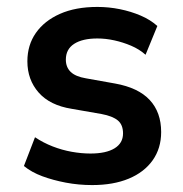

<svg xmlns="http://www.w3.org/2000/svg" viewBox="-20 -524 528 554"><path d="M246 10Q207 10 170 3Q133 -4 102 -15.5Q71 -27 49 -45L81 -128Q105 -112 132 -101.5Q159 -91 187 -86Q215 -81 241 -81Q286 -81 310.5 -96Q335 -111 335 -139Q335 -164 320 -176.5Q305 -189 273 -195L187 -210Q124 -220 91.5 -257Q59 -294 59 -347Q59 -394 83.5 -429Q108 -464 153 -484Q198 -504 261 -504Q294 -504 326 -497.5Q358 -491 386 -479Q414 -467 434 -449L400 -366Q382 -382 358.5 -392Q335 -402 310 -407.5Q285 -413 261 -413Q218 -413 194 -397.5Q170 -382 170 -352Q170 -330 184 -316.5Q198 -303 228 -298L312 -283Q379 -271 412 -235.5Q445 -200 445 -143Q445 -96 420.5 -61.5Q396 -27 351.5 -8.5Q307 10 246 10Z"/></svg>

Font: Nunito Sans 10pt SemiCondensed
Style: Bold
Weight: 700
Width: 4
Designer: Vernon Adams
Foundry: Vernon Adams
Version: Version 3.101;gftools[0.9.27]